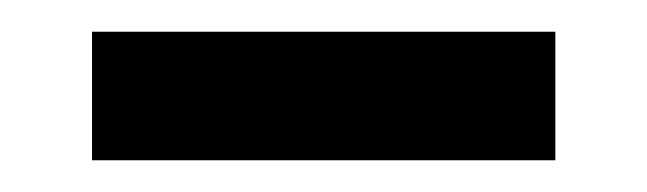

<svg xmlns="http://www.w3.org/2000/svg" viewBox="-20 -309 408 121"><path d="M38 -208V-289H330V-208Z"/></svg>

Font: Atkinson Hyperlegible Pro
Style: Regular
Weight: 400
Designer: Elliott Scott, Megan Eiswerth, Linus Boman, Theodore Petrosky, Jacob Perez
Foundry: Braille Institute
Version: Version 1.5.1